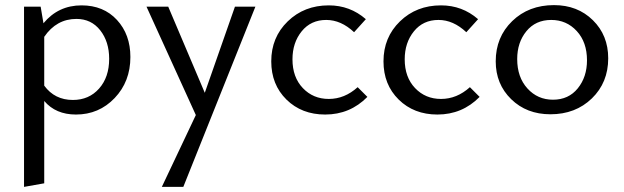

<svg xmlns="http://www.w3.org/2000/svg" viewBox="-20 -442 2441 751"><path d="M299 -421Q385 -421 437.5 -364Q490 -307 490 -219Q490 -123 428.5 -58.5Q367 6 277 6Q198 6 153 -47V275L74 289V-416H139L150 -351Q208 -421 299 -421ZM265 -51Q328 -51 367.5 -95.5Q407 -140 407 -212Q407 -279 372 -323.5Q337 -368 279 -368Q201 -368 153 -298V-107Q194 -51 265 -51Z M899 -416H979L697 289H613L746 8L553 -416H638L781 -79Z M1252 6Q1160 6 1100.5 -52.5Q1041 -111 1041 -202Q1041 -296 1105.5 -358.5Q1170 -421 1266 -421Q1349 -421 1411 -367L1365 -316Q1314 -364 1256 -364Q1196 -364 1160 -319.5Q1124 -275 1124 -210Q1124 -140 1164.5 -97.5Q1205 -55 1266 -55Q1328 -55 1379 -101L1417 -63Q1349 6 1252 6Z M1691 6Q1599 6 1539.5 -52.5Q1480 -111 1480 -202Q1480 -296 1544.5 -358.5Q1609 -421 1705 -421Q1788 -421 1850 -367L1804 -316Q1753 -364 1695 -364Q1635 -364 1599 -319.5Q1563 -275 1563 -210Q1563 -140 1603.5 -97.5Q1644 -55 1705 -55Q1767 -55 1818 -101L1856 -63Q1788 6 1691 6Z M2133 5Q2040 5 1979.5 -54Q1919 -113 1919 -202Q1919 -297 1983.5 -359.5Q2048 -422 2147 -422Q2239 -422 2299 -363Q2359 -304 2359 -214Q2359 -119 2295 -57Q2231 5 2133 5ZM2143 -52Q2204 -52 2240 -96.5Q2276 -141 2276 -206Q2276 -277 2236 -320.5Q2196 -364 2136 -364Q2075 -364 2039 -320Q2003 -276 2003 -211Q2003 -140 2043 -96Q2083 -52 2143 -52Z"/></svg>

Font: EauTest Medium
Style: Regular
Weight: 500
Designer: Christian Thalmann (Catharsis Fonts)
Version: Version 0.001;PS 000.001;hotconv 1.0.88;makeotf.lib2.5.64775